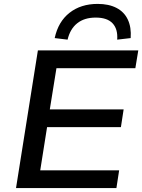

<svg xmlns="http://www.w3.org/2000/svg" viewBox="-20 -963 728 983"><path d="M62 0 174 -705H688L673 -614H269L235 -403H613L599 -312H221L186 -91H590L576 0ZM326 -760 260 -768Q278 -852 336 -897.5Q394 -943 480 -943Q537 -943 576.5 -922.5Q616 -902 634.5 -862.5Q653 -823 649 -768L580 -760Q584 -814 556.5 -843.5Q529 -873 470 -873Q412 -873 375.5 -844Q339 -815 326 -760Z"/></svg>

Font: Nunito Sans 10pt SemiExpanded SemiBold
Style: Italic
Weight: 600
Width: 6
Italic angle: -9°
Designer: Vernon Adams
Foundry: Vernon Adams
Version: Version 3.101;gftools[0.9.27]